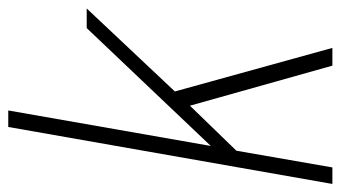

<svg xmlns="http://www.w3.org/2000/svg" viewBox="-212 -625 825 465"><g transform="rotate(-90 200.5 -392.5)"><path d="M-12.5 0H27.5L68 -232.5L177 -345L274 0H317L211.5 -381.5L412.5 -595H365L79.5 -294.5L165.5 -785H125.5Z"/></g></svg>

Font: Anybody SemiCondensed ExtraLight
Style: Italic
Weight: 250
Width: 4
Italic angle: -10°
Version: Version 1.113;gftools[0.9.25]